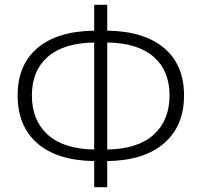

<svg xmlns="http://www.w3.org/2000/svg" viewBox="-20 -762 835 795"><path d="M424 -143Q551 -145 616.5 -204.5Q682 -264 682 -367Q682 -469 616.5 -526.5Q551 -584 424 -586ZM370 -586Q243 -584 177.5 -526.5Q112 -469 112 -367Q112 -264 177.5 -204.5Q243 -145 370 -143ZM424 -635Q576 -633 659 -563.5Q742 -494 742 -367Q742 -240 659 -168.5Q576 -97 424 -95V13H370V-95Q218 -97 135.5 -168Q53 -239 53 -367Q53 -494 135.5 -563.5Q218 -633 370 -635V-742H424Z"/></svg>

Font: SpoqaHanSansJP-Light
Style: Regular
Weight: 300
Designer: [Source Han Sans]
Ryoko NISHIZUKA  (kana & ideographs); Paul D. Hunt (Latin, Greek & Cyrillic); Wenlong ZHANG  (bopomofo
Foundry: Spoqa (http://bi.spoqa.com)
Version: Version 1.002.20150607